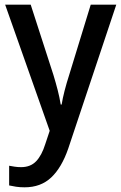

<svg xmlns="http://www.w3.org/2000/svg" viewBox="-20 -625 517 819"><path d="M2 -605H111L208 -305Q218 -272 226 -241Q234 -210 239 -179H243Q247 -205 255.5 -238Q264 -271 275 -305L367 -605H476L271 9Q243 90 198.5 132Q154 174 85 174Q65 174 48.5 171.5Q32 169 19 166V82Q29 84 42.5 86Q56 88 70 88Q110 88 134 63Q158 38 173 -10L192 -67Z"/></svg>

Font: Noto Sans Malayalam UI SemiCondensed Medium
Style: Regular
Weight: 500
Width: 4
Designer: Jelle Bosma - Monotype Design Team
Foundry: Monotype Imaging Inc.
Version: Version 2.104; ttfautohint (v1.8.4.7-5d5b)